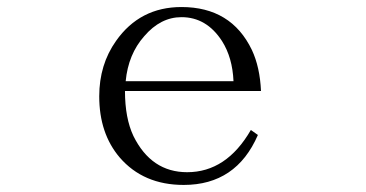

<svg xmlns="http://www.w3.org/2000/svg" viewBox="-20 -562 1040 546"><path d="M713.4 -178.2Q651.9 -36.1 502.4 -36.1Q387.7 -36.1 320.3 -114.3Q262.2 -182.6 262.2 -288.1Q262.2 -378.4 310.1 -445.8Q377.9 -542 496.1 -542Q637.7 -542 696.3 -419.9Q719.2 -371.1 722.2 -303.2H335.4Q335.4 -226.1 359.4 -175.3Q410.2 -72.3 512.2 -72.3Q624 -72.3 693.4 -192.4ZM644 -331.1Q641.1 -398.4 611.3 -445.3Q567.4 -513.2 496.1 -513.2Q436.5 -513.2 390.1 -459Q344.7 -407.7 337.4 -331.1Z"/></svg>

Font: I.Ming
Style: Regular
Weight: 400
Designer: Ichiten Fonts Project
Version: Version 6.11; Dec 27, 2019